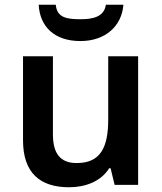

<svg xmlns="http://www.w3.org/2000/svg" viewBox="-20 -779 682 809"><path d="M500 -759H426C419 -707 369 -698 320 -698C262 -698 220 -704 215 -759H143C148 -666 210 -606 319 -606C424 -606 493 -669 500 -759ZM562 -542H436V-277C436 -158 404 -92 303 -92C234 -92 203 -132 203 -213V-542H77V-188C77 -50 149 10 271 10C339 10 405 -14 440 -70H446L463 0H562Z"/></svg>

Font: Noto Sans Gunjala Gondi Semibold
Style: Regular
Weight: 400
Designer: Ek Type
Foundry: Ek Type
Version: Version 1.004